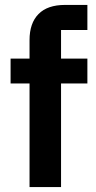

<svg xmlns="http://www.w3.org/2000/svg" viewBox="-20 -760 390 780"><path d="M100 -421H23V-522H100V-597Q100 -666 136.5 -703Q173 -740 244 -740H335V-638H228V-522H335V-421H228V0H100Z"/></svg>

Font: IBM Plex Sans SmBld
Style: Regular
Weight: 600
Designer: Mike Abbink, Paul van der Laan, Pieter van Rosmalen
Foundry: Bold Monday
Version: Version 3.005